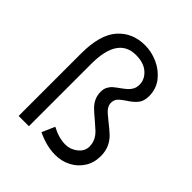

<svg xmlns="http://www.w3.org/2000/svg" viewBox="-195 -828 964 964"><g transform="rotate(45 287.5 -345.5)"><path d="M351.1 8.8Q289.1 8.8 221.7 -23.4L251.5 -91.8Q303.7 -64 350.6 -64Q385.3 -64 414.3 -86.9Q443.4 -109.9 443.4 -143.1Q443.4 -186.5 408.2 -220.2Q390.6 -236.3 366.7 -256.8Q342.3 -276.9 325.7 -293Q288.1 -328.6 288.1 -377Q288.1 -397.5 295.9 -412.1Q303.7 -426.8 315.4 -436.8Q327.1 -446.8 345.2 -459.5Q362.8 -472.2 374.5 -482.4Q386.2 -492.7 393.8 -506.8Q401.4 -521 401.4 -540Q401.4 -578.1 370.1 -605.7Q338.9 -633.3 283.7 -633.3Q155.8 -633.3 155.8 -442.9V0H83V-443.4Q83 -577.1 137.5 -638.7Q191.9 -700.2 281.7 -700.2Q327.1 -700.2 372.1 -680.2Q417 -660.2 447.8 -621.1Q476.1 -583 476.1 -534.2Q476.1 -498 459 -476.8Q441.9 -455.6 411.1 -436.5Q387.2 -420.9 375.5 -407.7Q363.8 -394.5 363.8 -375Q363.8 -348.1 391.1 -324.7Q403.3 -314 422.9 -298.3Q451.7 -275.9 472.2 -256.8Q517.6 -213.9 517.6 -150.4Q517.6 -101.6 494.6 -65.9Q471.7 -30.3 433.8 -10.7Q396 8.8 351.1 8.8Z"/></g></svg>

Font: Acari Sans
Style: Regular
Weight: 400
Designer: Alfredo Marco Pradil and Stefan Peev
Foundry: Hanken Design Co.
Version: Version 1.045;February 4, 2021;FontCreator 13.0.0.2655 64-bi